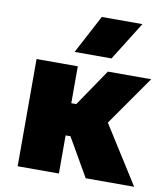

<svg xmlns="http://www.w3.org/2000/svg" viewBox="-85 -844 804 917"><g transform="rotate(10 316.5 -386.0)"><path d="M392.5 0 237.5 -269 408.5 -520H618.5L450.5 -280L627.5 0ZM62.5 0V-520H262.5V-341H422.5V-185H262.5V0ZM235.5 -585 334.5 -772H531.5L414.5 -585Z"/></g></svg>

Font: Geologica Roman Black
Style: Regular
Weight: 900
Designer: Sindre Bremnes, Frode Helland
Foundry: Monokrom Skriftforlag AS
Version: Version 1.010;gftools[0.9.28]